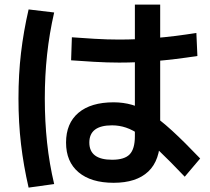

<svg xmlns="http://www.w3.org/2000/svg" viewBox="-20 -817 920 843"><path d="M270 -191.1Q270 -275.6 324.4 -321.7Q378.9 -367.8 478.9 -367.8Q521.1 -367.8 560 -356.7Q598.9 -345.6 641.1 -318.3Q683.3 -291.1 736.1 -242.8Q788.9 -194.4 858.9 -121.1L791.1 -41.1Q725.6 -110 679.4 -153.9Q633.3 -197.8 598.3 -222.2Q563.3 -246.7 533.3 -256.7Q503.3 -266.7 472.2 -266.7Q372.2 -266.7 372.2 -191.1Q372.2 -115.6 472.2 -115.6Q526.7 -115.6 549.4 -139.4Q572.2 -163.3 572.2 -218.9V-796.7H683.3V-213.3Q683.3 -113.3 631.1 -63.9Q578.9 -14.4 478.9 -14.4Q380 -14.4 325 -60.6Q270 -106.7 270 -191.1ZM292.2 -552.2 295.6 -653.3Q337.8 -650 394.4 -646.7Q451.1 -643.3 503.3 -643.3Q581.1 -643.3 661.7 -650Q742.2 -656.7 842.2 -672.2L846.7 -571.1Q744.4 -555.6 663.3 -548.9Q582.2 -542.2 503.3 -542.2Q451.1 -542.2 392.8 -545.6Q334.4 -548.9 292.2 -552.2ZM105.6 6.7Q83.3 -90 72.2 -184.4Q61.1 -278.9 61.1 -384.4Q61.1 -490 72.2 -584.4Q83.3 -678.9 105.6 -775.6L217.8 -762.2Q196.7 -670 186.7 -577.2Q176.7 -484.4 176.7 -384.4Q176.7 -284.4 186.7 -191.1Q196.7 -97.8 217.8 -8.9Z"/></svg>

Font: Paperlogy 6 SemiBold
Style: Regular
Weight: 600
Designer: redesigned by Lee Juim, glyphs from Gmarket Sans & Montserrat
Foundry: PT&
Version: Version 1.001